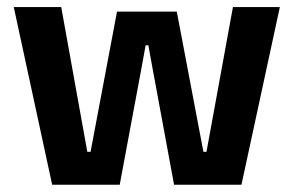

<svg xmlns="http://www.w3.org/2000/svg" viewBox="-20 -510 810 530"><path d="M310.5 0H124L18 -490.5H149L221 -91H230L303 -478H468L541.5 -91H550L623 -490.5H752.5L646.5 0H460.5L400.5 -324.5L389.5 -385H382L371 -324.5Z"/></svg>

Font: Anek Devanagari SemiBold
Style: Regular
Weight: 600
Designer: Kailash Malviya (Devanagari) & Yesha Goshar (Latin)
Foundry: Ek Type
Version: Version 1.003